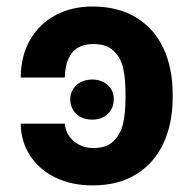

<svg xmlns="http://www.w3.org/2000/svg" viewBox="-20 -557 591 587"><path d="M265.8 -104.4Q306.2 -104.4 327.7 -126.1Q349.2 -147.8 356.5 -180.1Q363.7 -212.5 363.7 -257.2V-270.1Q363.7 -316.2 356.7 -348.1Q349.6 -380 327.9 -401.2Q306.1 -422.4 265.3 -422.4Q238.9 -422.4 219.8 -412.1Q200.8 -401.8 189.9 -378.9Q179 -356.1 178.1 -319.9H43.3Q44 -388 73.2 -437.2Q102.3 -486.3 151.8 -511.7Q201.2 -537.1 262.5 -537.1Q342 -537.1 397.3 -502.8Q452.6 -468.5 480.2 -408.3Q507.8 -348.2 507.8 -270.1V-257.2Q507.8 -180.1 480 -119.5Q452.1 -58.9 397.1 -24.6Q342.1 9.8 263.6 9.8Q199.1 9.8 149.6 -14.2Q100.1 -38.1 72.1 -81.2Q44 -124.2 43.3 -179H178.1Q179 -161.6 189.2 -144.4Q199.4 -127.1 219.3 -115.8Q239.1 -104.4 265.8 -104.4ZM194.7 -252.8Q194.7 -270.2 203.2 -284.1Q211.7 -298 227.1 -305.9Q242.6 -313.9 261.9 -313.9Q281.2 -313.9 296.4 -305.9Q311.7 -298 320 -284.1Q328.2 -270.1 327.7 -252.8Q327.7 -226.5 309.7 -208.9Q291.6 -191.3 261.9 -191.3Q231.6 -191.3 213.4 -208.6Q195.2 -226 194.7 -252.8Z"/></svg>

Font: Pretendard JP Variable
Style: Regular
Weight: 400
Designer: Base glyphs from Inter by Rasmus Andersson; Hangul glyphs from Noto Sans CJK(Source Han Sans) by Jang Soo-young and Kang
Foundry: Kil Hyung-jin
Version: Version 1.307;Glyphs 3.2 (3192)